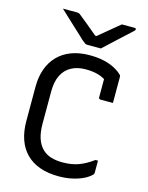

<svg xmlns="http://www.w3.org/2000/svg" viewBox="-139 -1031 878 1136"><g transform="rotate(15 300.0 -462.5)"><path d="M379.9 -775.6Q370.2 -775.6 353.8 -775.6Q337.4 -775.6 321.3 -775.6Q305.1 -775.6 295.4 -775.6Q288.4 -775.6 282.6 -779.2Q276.8 -782.8 261.4 -795.8Q253.4 -803.8 235.4 -820.5Q217.3 -837.3 194 -858.8Q170.7 -880.3 146.6 -903Q122.6 -925.6 101.6 -945.2Q120.2 -944.7 142.3 -945Q164.4 -945.2 183.1 -945.2Q194.1 -945.2 198.9 -943.5Q203.7 -941.8 211.7 -935.2Q227.8 -922.7 263.9 -893.1Q299.9 -863.4 351.4 -820L298.2 -839.8Q314.6 -839.8 330.8 -839.8Q347 -839.8 363 -839.8L310.7 -819.2Q361.5 -861.8 398.3 -892.1Q435.1 -922.3 462.8 -945.2H538.3Q542.9 -945.2 545.4 -944.5Q547.9 -943.7 548.9 -942.2Q549.9 -940.7 549.9 -938.2Q549.9 -934.2 546.3 -930Q542.7 -925.7 527 -911.7Q514 -899.8 494.3 -881.8Q474.7 -863.8 453 -843.7Q431.3 -823.7 412 -805.5Q392.7 -787.2 379.9 -775.6ZM332.9 20Q267.1 20 216.8 1.8Q166.6 -16.4 132.7 -50.8Q98.9 -85.2 81.7 -134.7Q64.6 -184.1 64.6 -247.2V-457.3Q64.6 -517.5 82 -565.7Q99.3 -613.9 132.9 -648.5Q166.6 -683.2 215.6 -701.6Q264.6 -720 327.5 -720Q377.3 -720 416 -710.8Q454.6 -701.6 482.5 -686.5Q510.3 -671.4 527.1 -654.2Q529.5 -652.8 530.2 -650.4Q530.9 -648 531.4 -645.6Q531.9 -643.2 531.9 -640.9Q531.9 -605.1 531.9 -563.2Q531.9 -521.3 531.9 -482.6Q512.8 -482.6 493.7 -482.6Q474.7 -482.6 455.5 -482.6Q450.5 -482.6 447.5 -485.6Q444.5 -488.6 444.5 -493.6Q444.5 -515.4 444.5 -537.4Q444.5 -559.4 444.5 -583.4Q444.5 -607.5 444.5 -635L469.6 -588.1Q439 -612.6 404.9 -622.9Q370.7 -633.2 326.2 -633.2Q275 -633.2 238 -613.1Q201 -593.1 181.2 -553.3Q161.4 -513.6 161.4 -453.2V-255.1Q161.4 -206.9 172.7 -170Q183.9 -133.1 209.1 -107.3Q231.3 -85 263.1 -75.3Q294.9 -65.6 333.3 -65.6Q390.2 -65.6 432.8 -81.5Q475.4 -97.4 519.5 -129.9H534.8Q534.8 -120.3 534.8 -110.9Q534.8 -101.4 534.8 -92.2Q534.8 -83 534.8 -73.9Q534.8 -64.8 534.8 -56Q534.8 -52.2 533.6 -49.1Q532.4 -45.9 530 -43.5Q511.1 -24.7 481.8 -10.6Q452.5 3.4 414.7 11.7Q376.8 20 332.9 20Z"/></g></svg>

Font: Recursive Sans Linear Light
Style: Regular
Weight: 300
Version: Version 1.085